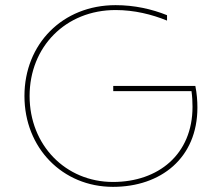

<svg xmlns="http://www.w3.org/2000/svg" viewBox="-20 -723 862 746"><path d="M419 3C605 3 747 -109 747 -305C747 -331 745 -359 739 -389H420V-369H724C727 -348 728 -328 728 -308C728 -123 595 -16 419 -16C235 -16 95 -159 95 -350C95 -541 235 -684 429 -684C502 -684 570 -667 629 -643V-664C569 -688 502 -703 429 -703C223 -703 75 -552 75 -350C75 -148 223 3 419 3Z"/></svg>

Font: Chess Sans Thin
Style: Regular
Weight: 100
Designer: Wolf Bōese
Foundry: Wolf Bōese
Version: Version 7.223;Glyphs 3.3 (3306)